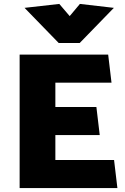

<svg xmlns="http://www.w3.org/2000/svg" viewBox="-20 -958 638 978"><path d="M578 0 561 -143H262V-270H488L471 -413H262V-537H548L531 -680H80V0ZM335 -876 282 -938 105 -918 279 -739H386L560 -918L387 -938Z"/></svg>

Font: Catamaran Black
Style: Regular
Weight: 900
Designer: Pria Ravichandran
Version: Version 2.000